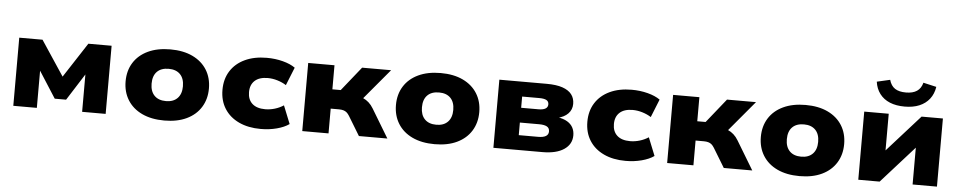

<svg xmlns="http://www.w3.org/2000/svg" viewBox="-41 -1066 6984 1398"><g transform="rotate(5 3450.5 -367.0)"><path d="M75 0V-498H245L414 -243L580 -498H750V0H578V-292H590L454 -78H371L234 -292H247V0Z M1179 11Q1084 11 1015.5 -21.5Q947 -54 910.5 -113Q874 -172 874 -249Q874 -327 910.5 -385.5Q947 -444 1015.5 -476.5Q1084 -509 1179 -509Q1274 -509 1342 -476.5Q1410 -444 1446.5 -385.5Q1483 -327 1483 -249Q1483 -172 1446.5 -113Q1410 -54 1342 -21.5Q1274 11 1179 11ZM1179 -131Q1233 -131 1263 -162Q1293 -193 1293 -249Q1293 -306 1263 -336.5Q1233 -367 1179 -367Q1124 -367 1094 -336.5Q1064 -306 1064 -249Q1064 -193 1094 -162Q1124 -131 1179 -131Z M1884 11Q1792 11 1724 -21Q1656 -53 1619 -111.5Q1582 -170 1582 -249Q1582 -328 1619 -386.5Q1656 -445 1724 -477Q1792 -509 1884 -509Q1946 -509 2001.5 -494.5Q2057 -480 2092 -455L2039 -323Q2011 -341 1975 -352Q1939 -363 1904 -363Q1842 -363 1809 -333Q1776 -303 1776 -249Q1776 -195 1809 -165Q1842 -135 1904 -135Q1939 -135 1974 -145.5Q2009 -156 2038 -175L2091 -43Q2056 -18 2001 -3.5Q1946 11 1884 11Z M2187 0V-498H2379V-322H2440L2581 -498H2793L2575 -238L2556 -291Q2584 -288 2607 -278Q2630 -268 2649 -251Q2668 -234 2683 -209L2809 0H2601L2516 -140Q2506 -156 2496 -164.5Q2486 -173 2472 -177Q2458 -181 2439 -181H2379V0Z M3155 11Q3060 11 2991.5 -21.5Q2923 -54 2886.5 -113Q2850 -172 2850 -249Q2850 -327 2886.5 -385.5Q2923 -444 2991.5 -476.5Q3060 -509 3155 -509Q3250 -509 3318 -476.5Q3386 -444 3422.5 -385.5Q3459 -327 3459 -249Q3459 -172 3422.5 -113Q3386 -54 3318 -21.5Q3250 11 3155 11ZM3155 -131Q3209 -131 3239 -162Q3269 -193 3269 -249Q3269 -306 3239 -336.5Q3209 -367 3155 -367Q3100 -367 3070 -336.5Q3040 -306 3040 -249Q3040 -193 3070 -162Q3100 -131 3155 -131Z M3584 0V-498H3930Q4001 -498 4046 -482.5Q4091 -467 4113 -438.5Q4135 -410 4135 -369Q4135 -327 4107 -298Q4079 -269 4027 -257L4030 -263Q4074 -256 4101.5 -239.5Q4129 -223 4142.5 -198Q4156 -173 4156 -141Q4156 -76 4100 -38Q4044 0 3942 0ZM3760 -108H3901Q3939 -108 3958 -119.5Q3977 -131 3977 -154Q3977 -179 3957.5 -189.5Q3938 -200 3901 -200H3760ZM3760 -308H3886Q3920 -308 3937.5 -318.5Q3955 -329 3955 -350Q3955 -371 3938 -380.5Q3921 -390 3885 -390H3760Z M4551 11Q4459 11 4391 -21Q4323 -53 4286 -111.5Q4249 -170 4249 -249Q4249 -328 4286 -386.5Q4323 -445 4391 -477Q4459 -509 4551 -509Q4613 -509 4668.5 -494.5Q4724 -480 4759 -455L4706 -323Q4678 -341 4642 -352Q4606 -363 4571 -363Q4509 -363 4476 -333Q4443 -303 4443 -249Q4443 -195 4476 -165Q4509 -135 4571 -135Q4606 -135 4641 -145.5Q4676 -156 4705 -175L4758 -43Q4723 -18 4668 -3.5Q4613 11 4551 11Z M4854 0V-498H5046V-322H5107L5248 -498H5460L5242 -238L5223 -291Q5251 -288 5274 -278Q5297 -268 5316 -251Q5335 -234 5350 -209L5476 0H5268L5183 -140Q5173 -156 5163 -164.5Q5153 -173 5139 -177Q5125 -181 5106 -181H5046V0Z M5822 11Q5727 11 5658.5 -21.5Q5590 -54 5553.5 -113Q5517 -172 5517 -249Q5517 -327 5553.5 -385.5Q5590 -444 5658.5 -476.5Q5727 -509 5822 -509Q5917 -509 5985 -476.5Q6053 -444 6089.5 -385.5Q6126 -327 6126 -249Q6126 -172 6089.5 -113Q6053 -54 5985 -21.5Q5917 11 5822 11ZM5822 -131Q5876 -131 5906 -162Q5936 -193 5936 -249Q5936 -306 5906 -336.5Q5876 -367 5822 -367Q5767 -367 5737 -336.5Q5707 -306 5707 -249Q5707 -193 5737 -162Q5767 -131 5822 -131Z M6251 0V-498H6430V-192H6396L6670 -498H6826V0H6648V-307H6682L6407 0ZM6541 -560Q6478 -560 6432 -579Q6386 -598 6358 -635Q6330 -672 6323 -723L6419 -745Q6431 -702 6460.5 -682.5Q6490 -663 6541 -663Q6591 -663 6621 -683Q6651 -703 6662 -745L6758 -723Q6750 -671 6721.5 -634.5Q6693 -598 6647.5 -579Q6602 -560 6541 -560Z"/></g></svg>

Font: Nunito Sans 10pt SemiExpanded Black
Style: Regular
Weight: 900
Width: 6
Designer: Vernon Adams
Foundry: Vernon Adams
Version: Version 3.101;gftools[0.9.27]